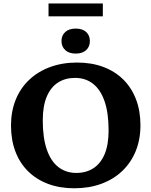

<svg xmlns="http://www.w3.org/2000/svg" viewBox="-20 -1048 853 1082"><path d="M414.5 -695.5Q496.5 -695.5 562.2 -670.8Q628 -646 674.8 -599.8Q721.5 -553.5 746.5 -488.2Q771.5 -423 771.5 -342Q771.5 -262 744.8 -196.5Q718 -131 668.5 -84Q619 -37 550.5 -12Q482 13 398.5 13Q316.5 13 250.8 -11.8Q185 -36.5 138.2 -82.8Q91.5 -129 66.8 -194.2Q42 -259.5 42 -340.5Q42 -420.5 68.5 -486Q95 -551.5 144.5 -598.2Q194 -645 262.5 -670.2Q331 -695.5 414.5 -695.5ZM410 -73.5Q465.5 -73.5 506.2 -99.8Q547 -126 569.5 -179Q592 -232 592 -313Q592 -412 569.2 -477.5Q546.5 -543 504.2 -576Q462 -609 403 -609Q347.5 -609 306.8 -582.8Q266 -556.5 243.5 -503.5Q221 -450.5 221 -369.5Q221 -271 243.8 -205.2Q266.5 -139.5 309 -106.5Q351.5 -73.5 410 -73.5ZM406.5 -746Q369 -746 347.8 -765.5Q326.5 -785 326.5 -816.5Q326.5 -848.5 347.8 -867.8Q369 -887 406.5 -887Q444.5 -887 465.5 -867.8Q486.5 -848.5 486.5 -816.5Q486.5 -785 465.5 -765.5Q444.5 -746 406.5 -746ZM253.5 -956V-1028.5H559.5V-956Z"/></svg>

Font: Newsreader
Style: Bold
Weight: 700
Designer: Hugues Gentile
Foundry: Production Type
Version: Version 1.003